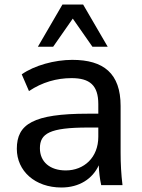

<svg xmlns="http://www.w3.org/2000/svg" viewBox="-20 -811 624 841"><path d="M249 10.3C327.6 10.3 385.3 -27.8 412.6 -86.9C413.6 -58.1 417 -28.8 423.3 0H516.6C510.7 -47.4 508.3 -95.2 508.3 -142.1V-346.7C508.3 -489.7 433.6 -548.8 296.4 -548.8C219.2 -548.8 130.4 -524.4 75.2 -485.4L106.9 -412.1C164.6 -450.7 228 -468.8 293.5 -468.8C373 -468.8 410.6 -437.5 410.6 -355V-313H365.2C125 -313 53.7 -267.1 53.7 -159.2C53.7 -62 133.3 10.3 249 10.3ZM268.1 -64.5C198.2 -64.5 154.8 -102.5 154.8 -161.6C154.8 -226.1 197.3 -252.4 366.2 -252.4H410.6V-211.9C410.6 -121.1 348.1 -64.5 268.1 -64.5ZM212.9 -606.4 298.8 -729.5 384.8 -606.4H451.7L344.2 -791H253.4L146 -606.4Z"/></svg>

Font: Winston
Style: Regular
Weight: 400
Designer: Vernon Adams, Kim Jin-seong, David Berlow, Cristiano Sobral
Foundry: The Winston Project Authors
Version: Version 3.004